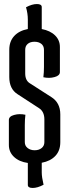

<svg xmlns="http://www.w3.org/2000/svg" viewBox="-20 -801 344 952"><path d="M187 54Q187 77 196 115Q166 131 142 131Q118 131 118 116V7Q75 1 49.5 -23Q24 -47 24 -82V-206Q24 -224 50 -231Q64 -235 78 -235Q92 -235 106 -232Q103 -208 103 -181V-96Q103 -78 117 -67Q131 -56 152 -56Q173 -56 186.5 -67Q200 -78 200 -96V-209Q200 -248 173 -265L67 -334Q26 -360 26 -419V-554Q26 -596 50.5 -622.5Q75 -649 118 -657V-704Q118 -734 109 -765Q139 -781 163 -781Q187 -781 187 -766V-657Q229 -649 253 -625.5Q277 -602 277 -568V-444Q277 -426 251 -419Q237 -415 223 -415Q209 -415 195 -418Q198 -442 198 -469V-554Q198 -573 185 -583.5Q172 -594 151 -594Q130 -594 117.5 -583.5Q105 -573 105 -554V-437Q105 -402 128 -388L234 -320Q279 -292 279 -234V-96Q279 -54 254.5 -28Q230 -2 187 6Z"/></svg>

Font: Medula One
Style: Regular
Weight: 400
Designer: Luciano Vergara
Foundry: Luciano Vergara
Version: Version 1.002